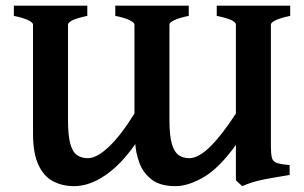

<svg xmlns="http://www.w3.org/2000/svg" viewBox="-20 -635 1060 670"><path d="M284.7 -615.2V-579.6Q247.6 -571.8 232.4 -564Q217.3 -556.2 217.3 -549.3V-216.8Q217.3 -163.1 225.1 -134Q232.9 -105 248.5 -94Q264.2 -83 286.6 -83Q317.9 -83 360.1 -123Q402.3 -163.1 449.2 -238.8V-549.3Q449.2 -556.2 431.9 -564.7Q414.6 -573.2 382.3 -579.6V-615.2H638.7V-579.6Q603.5 -572.3 587.4 -564.2Q571.3 -556.2 571.3 -549.3V-215.8Q571.3 -162.1 579.6 -133.3Q587.9 -104.5 603.3 -93.8Q618.7 -83 640.1 -83Q672.4 -83 712.9 -122.6Q753.4 -162.1 803.2 -238.8V-549.3Q803.2 -565.9 736.3 -579.6V-615.2H992.7V-579.6Q957.5 -572.3 941.4 -564.2Q925.3 -556.2 925.3 -549.3V-125.5Q925.3 -98.1 928.7 -84.7Q932.1 -71.3 946 -66.4Q960 -61.5 990.7 -59.1V-24.4Q941.4 -16.6 900.9 -8.8Q860.4 -1 825.2 14.6L803.2 -5.9V-129.4Q744.6 -47.9 690.4 -16.6Q636.2 14.6 592.8 14.6Q538.6 14.6 508.8 -8.8Q479 -32.2 466.6 -66.4Q454.1 -100.6 452.1 -132.3Q402.8 -61 347.2 -23.2Q291.5 14.6 238.8 14.6Q197.3 14.6 164.8 -2.7Q132.3 -20 113.8 -60.3Q95.2 -100.6 95.2 -169.4V-549.3Q95.2 -556.2 79.3 -564.2Q63.5 -572.3 28.3 -579.6V-615.2Z"/></svg>

Font: Gentium Plus
Style: Bold
Weight: 700
Designer: Victor Gaultney, Annie Olsen, Iska Routamaa, Becca Hirsbrunner
Foundry: SIL International
Version: Version 6.101